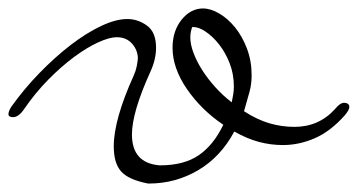

<svg xmlns="http://www.w3.org/2000/svg" viewBox="-37 -414 846 454"><path d="M20 -156Q7 -137 -6 -137Q-17 -137 -17 -144Q-17 -151 -10 -162Q20 -204 56.5 -241.5Q93 -279 130 -307.5Q167 -336 202 -352.5Q237 -369 264 -369Q289 -369 310.5 -353.5Q332 -338 332 -301Q332 -273 318 -243Q275 -148 275 -96Q275 -28 341 -23Q398 -23 433 -47Q468 -71 491 -119Q439 -154 405 -203.5Q371 -253 371 -301Q371 -341 392.5 -367.5Q414 -394 443 -394Q461 -394 481.5 -382Q502 -370 519 -349Q536 -328 547 -299Q558 -270 558 -236Q558 -215 553 -197Q548 -179 540 -151Q571 -131 600 -122.5Q629 -114 659 -114Q717 -114 755 -156Q767 -171 777 -171Q782 -171 785.5 -168.5Q789 -166 789 -161Q789 -154 778 -141Q744 -103 707 -87Q670 -71 632 -71Q603 -71 575 -78.5Q547 -86 517 -103Q485 -43 431.5 -11.5Q378 20 315 20H313Q267 11 249.5 -8.5Q232 -28 232 -68Q232 -131 279 -235Q284 -246 286 -256Q288 -266 289 -275Q289 -295 275.5 -310.5Q262 -326 239 -326Q222 -326 195.5 -314Q169 -302 138.5 -279.5Q108 -257 77 -225.5Q46 -194 20 -156ZM511 -172Q513 -182 514.5 -191Q516 -200 516 -209Q516 -239 506 -264.5Q496 -290 481 -309Q466 -328 449.5 -339Q433 -350 421 -350H418H417Q417 -350 419 -354Q413 -340 413 -326Q413 -309 420.5 -289Q428 -269 441 -248.5Q454 -228 472 -208Q490 -188 511 -172Z"/></svg>

Font: Discipuli Britannica
Style: Regular
Weight: 400
Designer: Peter Wiegel
Foundry: Peter Wiegel
Version: Version 0.001 2009